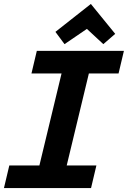

<svg xmlns="http://www.w3.org/2000/svg" viewBox="-23 -950 646 970"><path d="M-3 0 24 -114H176L288 -579H136L163 -693H603L576 -579H426L314 -114H464L437 0ZM303 -727 257 -789 436 -930 559 -779 499 -727 416 -804Z"/></svg>

Font: Ubuntu Sans Mono
Style: Bold Italic
Weight: 700
Italic angle: -13.5°
Monospace: yes
Designer: Dalton Maag Ltd
Foundry: Dalton Maag Ltd
Version: Version 1.006